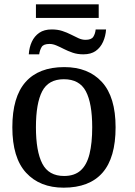

<svg xmlns="http://www.w3.org/2000/svg" viewBox="-20 -857 624 887"><path d="M113 -606Q115 -638 127 -664Q139 -690 161.5 -705.5Q184 -721 219 -721Q246 -721 267.5 -714Q289 -707 307.5 -697.5Q326 -688 342.5 -680.5Q359 -673 375 -673Q402 -673 411 -687Q420 -701 422 -721H470Q468 -690 456 -663.5Q444 -637 422 -621.5Q400 -606 365 -606Q338 -606 316 -613.5Q294 -621 275.5 -630.5Q257 -640 240.5 -647Q224 -654 209 -654Q181 -654 172.5 -640Q164 -626 161 -606ZM146 -774V-837H436V-774ZM274 10Q164 10 100.5 -59Q37 -128 37 -269Q37 -409 98 -478Q159 -547 277 -547Q388 -547 451 -478Q514 -409 514 -269Q514 -128 453.5 -59Q393 10 274 10ZM276 -44Q324 -44 352.5 -69.5Q381 -95 393.5 -145.5Q406 -196 406 -269Q406 -380 376.5 -435.5Q347 -491 275 -491Q204 -491 175 -435.5Q146 -380 146 -269Q146 -158 175.5 -101Q205 -44 276 -44Z"/></svg>

Font: ET Text
Style: Regular
Weight: 470
Designer: Monotype Design Team
Foundry: Monotype Imaging Inc.
Version: Version 2.009